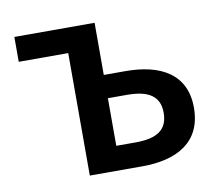

<svg xmlns="http://www.w3.org/2000/svg" viewBox="-66 -629 812 707"><g transform="rotate(-10 340.0 -275.5)"><path d="M215 0H411C543 0 636 -52 636 -180C636 -305 543 -356 411 -356H330V-551H30V-458H215ZM330 -91V-269H402C484 -269 523 -241 523 -181C523 -118 484 -91 402 -91Z"/></g></svg>

Font: Noto Sans CJK HK Medium
Style: Regular
Weight: 500
Designer: Ryoko NISHIZUKA 西塚涼子 (kana, bopomofo & ideographs); Paul D. Hunt (Latin, Greek & Cyrillic); Sandoll Communications 산돌커뮤니
Foundry: Adobe
Version: Version 2.004;hotconv 1.0.118;makeotfexe 2.5.65603